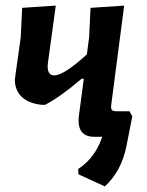

<svg xmlns="http://www.w3.org/2000/svg" viewBox="-20 -488 524 685"><path d="M354 177 260 134 259 115Q309 82 335 25L345 0H316Q251 0 262 -79L279 -207H271Q195 -142 141 -114H129Q82 -119 57.5 -142.5Q33 -166 33 -204L35 -220L54 -355L59 -460L179 -468L151 -264L150 -252Q150 -219 173 -219Q208 -219 290 -294L298 -356L303 -460L423 -468L377 -115Q375 -101 379 -96Q383 -91 396 -91H442L452 -73L431 34Q413 123 354 177Z"/></svg>

Font: Alegreya Sans SC
Style: Bold Italic
Weight: 700
Italic angle: -7°
Designer: Juan Pablo del Peral
Foundry: Huerta Tipografica
Version: Version 2.007